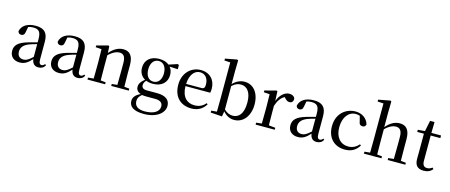

<svg xmlns="http://www.w3.org/2000/svg" viewBox="-58 -1611 6266 2673"><g transform="rotate(15 3075.0 -274.5)"><path d="M459 14C503 14 535 -3 557 -42L541 -56C524 -36 512 -29 496 -29C470 -29 456 -46 456 -104V-355C456 -483 400 -537 279 -537C158 -537 81 -486 64 -402C69 -377 87 -363 113 -363C140 -363 160 -378 165 -420L179 -493C204 -502 227 -505 250 -505C329 -505 362 -475 362 -365V-321C320 -310 274 -298 235 -287C97 -247 49 -196 49 -116C49 -32 109 15 189 15C263 15 306 -17 364 -80C372 -21 402 14 459 14ZM362 -111C302 -55 268 -38 232 -38C178 -38 143 -68 143 -130C143 -189 176 -232 257 -263C287 -274 324 -285 362 -295Z M1024 14C1068 14 1100 -3 1122 -42L1106 -56C1089 -36 1077 -29 1061 -29C1035 -29 1021 -46 1021 -104V-355C1021 -483 965 -537 844 -537C723 -537 646 -486 629 -402C634 -377 652 -363 678 -363C705 -363 725 -378 730 -420L744 -493C769 -502 792 -505 815 -505C894 -505 927 -475 927 -365V-321C885 -310 839 -298 800 -287C662 -247 614 -196 614 -116C614 -32 674 15 754 15C828 15 871 -17 929 -80C937 -21 967 14 1024 14ZM927 -111C867 -55 833 -38 797 -38C743 -38 708 -68 708 -130C708 -189 741 -232 822 -263C852 -274 889 -285 927 -295Z M1586 0H1761V-28L1688 -36C1686 -91 1685 -174 1685 -230V-348C1685 -482 1631 -537 1542 -537C1476 -537 1412 -508 1344 -431L1339 -526L1326 -534L1160 -490V-465L1245 -459C1247 -410 1248 -363 1248 -295V-230L1246 -36L1166 -28V0H1420V-28L1347 -36L1345 -230V-398C1406 -458 1462 -479 1501 -479C1557 -479 1589 -446 1589 -352V-230L1587 -36L1508 -28V0Z M2058 -209C1988 -209 1946 -267 1946 -357C1946 -448 1990 -507 2060 -507C2127 -507 2172 -449 2172 -358C2172 -268 2128 -209 2058 -209ZM2059 -178C2185 -178 2261 -251 2261 -357C2261 -402 2249 -441 2224 -470L2343 -464V-523L2326 -534L2201 -493C2168 -521 2120 -537 2059 -537C1931 -537 1856 -465 1856 -357C1856 -290 1886 -235 1941 -205C1886 -162 1865 -126 1865 -85C1865 -42 1888 -12 1934 3C1866 35 1832 75 1832 128C1832 203 1888 260 2044 260C2234 260 2337 166 2337 69C2337 -15 2280 -68 2151 -68H2004C1950 -68 1928 -90 1928 -124C1928 -151 1938 -170 1960 -196C1988 -184 2021 -178 2059 -178ZM1955 11C1975 15 1997 16 2028 16H2148C2229 16 2255 54 2255 96C2255 169 2185 222 2047 222C1953 222 1900 184 1900 112C1900 69 1917 43 1955 11Z M2666 15C2758 15 2828 -27 2871 -99L2854 -112C2815 -65 2765 -39 2695 -39C2588 -39 2510 -108 2507 -265H2864C2868 -281 2870 -301 2870 -325C2870 -445 2793 -537 2658 -537C2523 -537 2405 -432 2405 -260C2405 -78 2514 15 2666 15ZM2508 -297C2514 -432 2577 -504 2655 -504C2731 -504 2777 -446 2777 -360C2777 -316 2766 -297 2729 -297Z M3281 15C3413 15 3503 -102 3503 -265C3503 -434 3414 -537 3291 -537C3231 -537 3171 -513 3120 -458V-644L3123 -800L3108 -809L2939 -777V-750L3024 -745V-230C3024 -175 3023 -92 3022 -35L2942 -28V0L3107 11L3120 -65C3167 -9 3224 15 3281 15ZM3122 -430C3171 -475 3210 -486 3249 -486C3336 -486 3399 -416 3399 -266C3399 -95 3328 -37 3247 -37C3203 -37 3164 -53 3122 -93Z M3768 -319C3795 -400 3831 -448 3881 -475L3890 -466C3914 -439 3933 -424 3960 -424C3999 -424 4016 -448 4016 -485C4007 -520 3974 -537 3934 -537C3867 -537 3801 -480 3768 -388L3762 -526L3749 -534L3583 -490V-465L3668 -459C3670 -410 3671 -363 3671 -295V-230L3669 -37L3589 -28V0H3865V-28L3770 -38L3768 -230Z M4469 14C4513 14 4545 -3 4567 -42L4551 -56C4534 -36 4522 -29 4506 -29C4480 -29 4466 -46 4466 -104V-355C4466 -483 4410 -537 4289 -537C4168 -537 4091 -486 4074 -402C4079 -377 4097 -363 4123 -363C4150 -363 4170 -378 4175 -420L4189 -493C4214 -502 4237 -505 4260 -505C4339 -505 4372 -475 4372 -365V-321C4330 -310 4284 -298 4245 -287C4107 -247 4059 -196 4059 -116C4059 -32 4119 15 4199 15C4273 15 4316 -17 4374 -80C4382 -21 4412 14 4469 14ZM4372 -111C4312 -55 4278 -38 4242 -38C4188 -38 4153 -68 4153 -130C4153 -189 4186 -232 4267 -263C4297 -274 4334 -285 4372 -295Z M4875 15C4974 15 5035 -25 5081 -98L5064 -111C5022 -63 4971 -39 4912 -39C4800 -39 4723 -122 4723 -266C4723 -414 4799 -504 4899 -504C4919 -504 4938 -501 4958 -494L4977 -420C4982 -378 5002 -362 5033 -362C5057 -362 5073 -374 5080 -400C5059 -481 4984 -537 4890 -537C4747 -537 4621 -436 4621 -254C4621 -84 4727 15 4875 15Z M5570 0H5747V-28L5673 -36C5672 -91 5671 -174 5671 -230V-346C5671 -483 5616 -537 5526 -537C5457 -537 5393 -505 5328 -430V-644L5331 -800L5316 -809L5147 -777V-750L5232 -745V-230L5230 -36L5150 -28V0H5403V-28L5332 -36L5330 -230V-399C5390 -459 5444 -479 5485 -479C5540 -479 5574 -446 5574 -352V-230C5574 -174 5573 -92 5572 -36L5493 -28V0Z M6013 15C6071 15 6112 -5 6140 -42L6125 -60C6098 -42 6079 -33 6050 -33C6007 -33 5983 -59 5983 -119V-484H6122V-522H5983L5986 -679H5922L5890 -523L5789 -515V-484H5885V-215C5885 -178 5884 -155 5884 -122C5884 -28 5926 15 6013 15Z"/></g></svg>

Font: Source Han Serif CN Medium
Style: Regular
Weight: 500
Designer: Ryoko NISHIZUKA 西塚涼子 (kana & ideographs); Frank Grießhammer (Latin, Greek & Cyrillic); Wenlong ZHANG 张文龙 (bopomofo); San
Foundry: Adobe
Version: Version 2.002;hotconv 1.1.0;makeotfexe 2.6.0